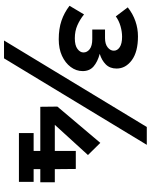

<svg xmlns="http://www.w3.org/2000/svg" viewBox="85 -778 768 979"><g transform="rotate(90 469.5 -288.0)"><path d="M174 -439Q204 -439 221 -452.5Q238 -466 238 -484Q238 -502 220 -514Q202 -526 167 -526Q141 -526 113 -518Q85 -510 63 -494L17 -555Q50 -581 87.5 -594Q125 -607 165 -607Q244 -607 286.5 -575.5Q329 -544 329 -498Q329 -464 308 -443Q287 -422 254 -412Q295 -401 318.5 -380.5Q342 -360 342 -325Q342 -292 321 -264Q300 -236 264 -219.5Q228 -203 180 -203Q126 -203 85 -217Q44 -231 9 -258L53 -332Q79 -311 108.5 -298Q138 -285 175 -285Q211 -285 229 -298.5Q247 -312 247 -329Q247 -348 230 -361Q213 -374 179 -374H130V-439ZM627 -652H718L277 76H186ZM658 0V-75H749V-109H524L523 -196L708 -415L770 -352L616 -183H749V-290H841L842 -183H909V-109H842V-75H907V0Z"/></g></svg>

Font: Podkova
Style: Bold
Weight: 700
Designer: Ilya Yudin
Foundry: Cyreal (www.cyreal.org)
Version: Version 2.102; ttfautohint (v1.8.1.43-b0c9)